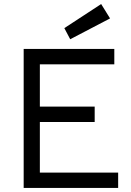

<svg xmlns="http://www.w3.org/2000/svg" viewBox="-20 -928 647 949"><path d="M97 -686H545V-610H177V-401H448V-325H177V-75H564V1H97ZM298 -789 480 -908 524 -837 327 -734Z"/></svg>

Font: Bellota Text
Style: Bold
Weight: 700
Designer: Kemie Guaida
Foundry: Kemie Guaida
Version: Version 4.001